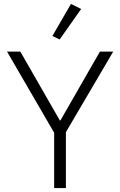

<svg xmlns="http://www.w3.org/2000/svg" viewBox="-20 -962 615 982"><path d="M257 0V-283L16 -698H84L286 -346H289L491 -698H559L317 -286V0ZM285 -760 248 -778 343 -942 395 -916Z"/></svg>

Font: IBM Plex Sans Thai Light
Style: Regular
Weight: 300
Designer: Mike Abbink, Paul van der Laan, Pieter van Rosmalen, Ben Mitchell, Mark Frömberg
Foundry: Bold Monday
Version: Version 1.2